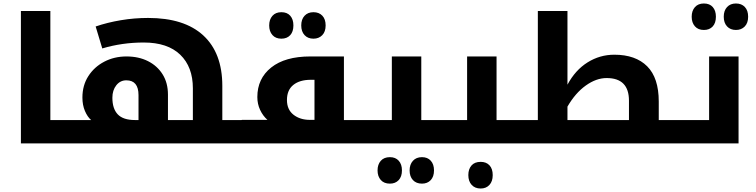

<svg xmlns="http://www.w3.org/2000/svg" viewBox="-20 -823 4339 1102"><path d="M392 -134Q397 -134 397 -130V-5Q397 0 392 0H100V-760H269V-134Z M503 -134Q482 -152 467.5 -186Q453 -220 453 -263Q453 -333 487 -386Q521 -439 578.5 -469Q636 -499 706 -499Q776 -499 829.5 -472Q883 -445 913.5 -396Q944 -347 944 -280V-134H1087V-316Q1087 -439 1014.5 -509Q942 -579 805 -579Q681 -579 567 -545L529 -671Q596 -694 673.5 -707Q751 -720 830 -720Q1038 -720 1147 -619.5Q1256 -519 1256 -330V-134H1379Q1384 -134 1384 -130V-5Q1384 0 1379 0H382Q377 0 377 -5V-130Q377 -134 382 -134ZM755 -134H775V-277Q775 -362 705 -362Q670 -362 647.5 -333.5Q625 -305 625 -262Q625 -199 656 -166.5Q687 -134 755 -134Z M1595 -601Q1562 -601 1543.5 -622Q1525 -643 1525 -677Q1525 -711 1543.5 -732Q1562 -753 1595 -753Q1628 -753 1646 -732.5Q1664 -712 1664 -677Q1664 -641 1645.5 -621Q1627 -601 1595 -601ZM1779 -601Q1747 -601 1728 -621.5Q1709 -642 1709 -677Q1709 -712 1728 -732.5Q1747 -753 1779 -753Q1811 -753 1830 -733Q1849 -713 1849 -677Q1849 -641 1829.5 -621Q1810 -601 1779 -601Z M2086 -134Q2091 -134 2091 -131V-6Q2091 0 2086 0H1369Q1364 0 1364 -5V-130Q1364 -135 1369 -135H1515Q1489 -158 1473 -192Q1457 -226 1457 -266Q1457 -372 1536.5 -435.5Q1616 -499 1761 -499H1954V-134ZM1785 -135V-365H1764Q1700 -365 1663.5 -335.5Q1627 -306 1627 -249Q1627 -194 1664.5 -164.5Q1702 -135 1759 -135Z M2218 231Q2184 231 2165.5 210Q2147 189 2147 155Q2147 121 2165.5 100Q2184 79 2218 79Q2250 79 2268.5 99.5Q2287 120 2287 155Q2287 191 2268 211Q2249 231 2218 231ZM2402 231Q2369 231 2350 210.5Q2331 190 2331 155Q2331 121 2350 100Q2369 79 2402 79Q2434 79 2452.5 99.5Q2471 120 2471 155Q2471 191 2452 211Q2433 231 2402 231Z M2076 0Q2071 0 2071 -5V-130Q2071 -134 2076 -134H2229V-499H2398V-134H2548Q2553 -134 2553 -130V-5Q2553 0 2548 0Z M2739 259Q2706 259 2687 238Q2668 217 2668 182Q2668 148 2686 127Q2704 106 2739 106Q2771 106 2789.5 126Q2808 146 2808 182Q2808 218 2789 238.5Q2770 259 2739 259Z M2538 0Q2533 0 2533 -5V-130Q2533 -134 2538 -134H2661V-499H2830V-134H2960Q2965 -134 2965 -130V-5Q2965 0 2960 0Z M2950 0Q2945 0 2945 -5V-130Q2945 -134 2950 -134H3067V-760H3237V-337Q3282 -421 3352.5 -465Q3423 -509 3506 -509Q3628 -509 3694.5 -442.5Q3761 -376 3761 -240V-134H3890Q3895 -134 3895 -130V-5Q3895 0 3890 0ZM3590 -134V-245Q3590 -375 3462 -375Q3402 -375 3342 -332Q3282 -289 3237 -211V-134Z M4020 -651Q3987 -651 3968.5 -672Q3950 -693 3950 -727Q3950 -761 3968.5 -782Q3987 -803 4020 -803Q4053 -803 4071 -782.5Q4089 -762 4089 -727Q4089 -691 4070.5 -671Q4052 -651 4020 -651ZM4204 -651Q4172 -651 4153 -671.5Q4134 -692 4134 -727Q4134 -762 4153 -782.5Q4172 -803 4204 -803Q4236 -803 4255 -783Q4274 -763 4274 -727Q4274 -691 4254.5 -671Q4235 -651 4204 -651Z M3880 0Q3875 0 3875 -5V-130Q3875 -134 3880 -134H4050V-499H4219V0Z"/></svg>

Font: Noto Kufi Arabic ExtraBold
Style: Regular
Weight: 800
Designer: Monotype Design Team, David Williams, Khaled Hosny
Foundry: Google LLC
Version: Version 2.109; ttfautohint (v1.8.4.7-5d5b)